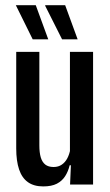

<svg xmlns="http://www.w3.org/2000/svg" viewBox="-20 -694 414 722"><path d="M128 -499V-147Q128 -120.5 133.2 -102.5Q138.5 -84.5 150.2 -75.2Q162 -66 181.5 -66Q199.5 -66 212.2 -74.8Q225 -83.5 233 -98.5Q241 -113.5 244.5 -133L263 -72.5H242Q236.5 -49.5 225 -31.5Q213.5 -13.5 193.8 -3.2Q174 7 142.5 7Q107.5 7 85 -9Q62.5 -25 51.8 -56.8Q41 -88.5 41 -136V-499ZM330 -499V0H243.5L247 -82.5L243 -86V-499ZM114.5 -674.5 161.5 -546H103L39.5 -674.5ZM225 -674.5 272 -546H213.5L150 -672V-674.5Z"/></svg>

Font: Anek Latin Condensed Medium
Style: Regular
Weight: 500
Width: 3
Designer: Yesha Goshar
Foundry: Ek Type
Version: Version 1.003